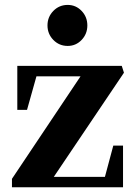

<svg xmlns="http://www.w3.org/2000/svg" viewBox="-20 -771 567 790"><path d="M29.2 -35.2 316.2 -464.2 320 -457H121.2L132.2 -465L91.2 -319H51.2V-500H481L490 -471.8L196.6 -36.2L192.8 -43.4H420.6L409.6 -35.4L446.2 -172H486.2V-0.4H29.2ZM175.4 -666.4Q175.4 -701.4 199.5 -726.1Q223.6 -750.8 258.5 -750.8Q292.2 -750.8 315.8 -726.1Q339.4 -701.4 339.4 -666.4Q339.4 -631.4 315.8 -606.7Q292.2 -582 258.5 -582Q223.6 -582 199.5 -606.7Q175.4 -631.4 175.4 -666.4Z"/></svg>

Font: Wittgenstein
Style: Regular
Weight: 400
Designer: Jörg Drees
Foundry: Jörg Drees
Version: Version 1.003;Glyphs 3.1.2 (3151)